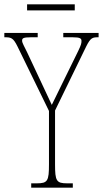

<svg xmlns="http://www.w3.org/2000/svg" viewBox="-28 -866 475 886"><path d="M97 -818H317V-846H97ZM116 0H308V-20H282C232 -20 226 -31 226 -108V-356L370 -652C390 -692 399 -694 425 -694H427V-714H264V-694H307C343 -694 348 -688 348 -677C348 -667 347 -660 333 -631L256 -474C235 -431 221 -402 211 -382C191 -425 172 -466 151 -510L97 -625C84 -652 74 -668 74 -678C74 -689 78 -694 115 -694H146V-714H-8V-694H-6C23 -694 33 -692 53 -651L198 -354V-108C198 -31 192 -20 142 -20H116Z"/></svg>

Font: Noto Serif ExtraCondensed Thin
Style: Regular
Weight: 100
Width: 2
Designer: Monotype Design Team
Foundry: Monotype Imaging Inc.
Version: Version 2.013